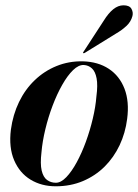

<svg xmlns="http://www.w3.org/2000/svg" viewBox="-20 -676 508 706"><path d="M284.5 -450.5Q340.5 -449 380 -423Q419.5 -397 437.8 -349.8Q456 -302.5 447.5 -238.5Q441 -187 419.8 -142Q398.5 -97 364.5 -63.2Q330.5 -29.5 285 -10.2Q239.5 9 185 9Q132.5 9 92.2 -15.5Q52 -40 32 -86.8Q12 -133.5 20 -199Q27.5 -254.5 50 -301Q72.5 -347.5 107.8 -381.2Q143 -415 188 -433.2Q233 -451.5 284.5 -450.5ZM185.5 -4Q204 -4 223.8 -24.5Q243.5 -45 262 -79Q280.5 -113 295.8 -154.8Q311 -196.5 321.2 -239.8Q331.5 -283 334.5 -321.5Q340 -363 335.2 -388Q330.5 -413 318 -424.5Q305.5 -436 288.5 -437Q269 -438 248.5 -418Q228 -398 208.8 -364Q189.5 -330 173.5 -287.8Q157.5 -245.5 146.8 -201Q136 -156.5 132.5 -116Q127.5 -73.5 133.2 -49Q139 -24.5 153 -14.2Q167 -4 185.5 -4ZM361.5 -600Q378.5 -627.5 396.5 -642Q414.5 -656.5 434 -656.5Q456 -656.5 463.2 -643.8Q470.5 -631 467 -617Q461.5 -596 444.8 -580.5Q428 -565 406.5 -552.5L291.5 -481.5Q290 -480.5 288.2 -480.2Q286.5 -480 286 -481.5Q285 -482.5 285.8 -484Q286.5 -485.5 288 -487Z"/></svg>

Font: Fraunces 120pt SemiBold
Style: Italic
Weight: 600
Italic angle: -16°
Version: Version 1.000;[b76b70a41]